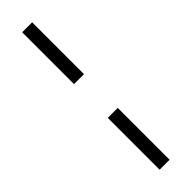

<svg xmlns="http://www.w3.org/2000/svg" viewBox="-280 -797 804 804"><g transform="rotate(-45 121.5 -395.0)"><path d="M92 -802H151V-495H92ZM92 -295H151V12H92Z"/></g></svg>

Font: Krub
Style: Regular
Weight: 400
Designer: Ekaluck Peanpanawate
Foundry: Cadson Demak Co.,Ltd.
Version: Version 1.000; ttfautohint (v1.6)